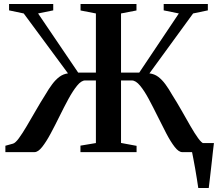

<svg xmlns="http://www.w3.org/2000/svg" viewBox="-20 -763 1093 963"><path d="M974.5 180Q971.5 159.5 967.5 134.2Q963.5 109 959 83.2Q954.5 57.5 950.2 35.2Q946 13 943 -1.5L912 -45.5H1053Q1050.5 -26.5 1048 -3.5Q1045.5 19.5 1042.8 44.2Q1040 69 1037.2 93.5Q1034.5 118 1031.8 140.2Q1029 162.5 1027 180ZM7 0V-32L45 -42.5Q57 -45.5 74.8 -69.8Q92.5 -94 114.2 -130.8Q136 -167.5 159.5 -208.5Q183 -249.5 206.5 -286.5Q224.5 -317.5 241.8 -340.5Q259 -363.5 278.2 -377.8Q297.5 -392 321 -395L99 -695.5L25.5 -711V-743H247V-711L171 -695.5L372 -399H461V-695.5L384 -710.5V-743H664.5V-710.5L587 -695.5V-399H678.5L877 -695.5L801 -711V-743H1022.5V-711L948.5 -695.5L729.5 -395Q754.5 -392 773.5 -377.8Q792.5 -363.5 809.5 -340.5Q826.5 -317.5 844 -286.5Q867.5 -249.5 890.8 -208.5Q914 -167.5 935 -131Q956 -94.5 973.5 -70.2Q991 -46 1003.5 -42.5L1041 -32V0H894Q876.5 0 856.2 -26Q836 -52 814.5 -93Q793 -134 770.5 -179.8Q748 -225.5 726 -266.5Q704 -307.5 682.5 -333.5Q661 -359.5 641 -359.5H587V-46L665 -31.5V0H383.5V-32.5L461 -45.5V-359.5H407Q388 -359.5 366.8 -333.5Q345.5 -307.5 323.2 -266.5Q301 -225.5 278.5 -179.8Q256 -134 234 -93Q212 -52 191.5 -26Q171 0 153 0Z"/></svg>

Font: Merriweather 96pt SemiBold
Style: Regular
Weight: 600
Version: Version 2.100